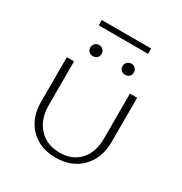

<svg xmlns="http://www.w3.org/2000/svg" viewBox="-168 -839 922 970"><g transform="rotate(30 293.0 -353.5)"><path d="M147 -682V-713H435V-682ZM222.5 -541Q213 -532 199 -532Q185 -532 175.5 -541Q166 -550 166 -564Q166 -578 175.5 -587.5Q185 -597 199 -597Q213 -597 222.5 -587.5Q232 -578 232 -564Q232 -550 222.5 -541ZM410.5 -541Q401 -532 387 -532Q373 -532 363.5 -541Q354 -550 354 -564Q354 -578 363.5 -587.5Q373 -597 387 -597Q401 -597 410.5 -587.5Q420 -578 420 -564Q420 -550 410.5 -541ZM88 -201V-462H130V-207Q130 -125 175.5 -75.5Q221 -26 297 -26Q370 -26 413 -73Q456 -120 456 -200V-462H498V-206Q498 -110 441.5 -52Q385 6 292 6Q199 6 143.5 -51Q88 -108 88 -201Z"/></g></svg>

Font: EauTestSC Light
Style: Regular
Weight: 300
Designer: Christian Thalmann (Catharsis Fonts)
Version: Version 0.001;PS 000.001;hotconv 1.0.88;makeotf.lib2.5.64775